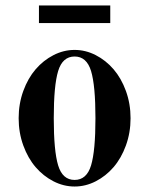

<svg xmlns="http://www.w3.org/2000/svg" viewBox="-20 -668 544 700"><path d="M176 -237C176 -316.3 181.3 -373.7 192 -409C202.7 -444.3 222.7 -462 252 -462C281.3 -462 301.3 -444.3 312 -409C322.7 -373.7 328 -316.3 328 -237C328 -157.7 322.7 -100.3 312 -65C301.3 -29.7 281.3 -12 252 -12C222.7 -12 202.7 -29.7 192 -65C181.3 -100.3 176 -157.7 176 -237ZM48 -237C48 -201.7 53.7 -168.5 65 -137.5C76.3 -106.5 91.3 -80.2 110 -58.5C128.7 -36.8 150.3 -19.7 175 -7C199.7 5.7 225.3 12 252 12C278.7 12 304.3 5.7 329 -7C353.7 -19.7 375.3 -36.8 394 -58.5C412.7 -80.2 427.7 -106.5 439 -137.5C450.3 -168.5 456 -201.7 456 -237C456 -272.3 450.3 -305.5 439 -336.5C427.7 -367.5 412.7 -393.8 394 -415.5C375.3 -437.2 353.7 -454.3 329 -467C304.3 -479.7 278.7 -486 252 -486C225.3 -486 199.7 -479.7 175 -467C150.3 -454.3 128.7 -437.2 110 -415.5C91.3 -393.8 76.3 -367.5 65 -336.5C53.7 -305.5 48 -272.3 48 -237ZM122 -584H382V-648H122Z"/></svg>

Font: Km Standard TT
Style: Bold
Weight: 700
Designer: Alexey Kryukov <alexios@thessalonica.org.ru>
Version: Version 2.0.2